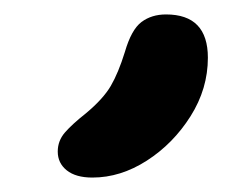

<svg xmlns="http://www.w3.org/2000/svg" viewBox="-20 -816 320 266"><path d="M108 -570Q85 -570 72.5 -580Q60 -590 60 -606Q60 -621 70 -632.5Q80 -644 99 -659Q123 -679 133.5 -697Q144 -715 153 -744Q162 -775 176 -785.5Q190 -796 210 -796Q268 -796 268 -736Q268 -693 244 -655Q220 -617 183.5 -593.5Q147 -570 108 -570Z"/></svg>

Font: Shantell Sans Normal
Style: Regular
Weight: 500
Designer: Stephen Nixon, Anya Danilova, Shantell Martin
Foundry: Arrow Type
Version: Version 1.009;[a7da0bfa3]